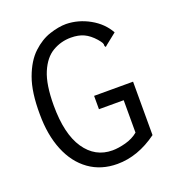

<svg xmlns="http://www.w3.org/2000/svg" viewBox="-120 -722 740 824"><g transform="rotate(-20 250.0 -310.0)"><path d="M277 10Q203 10 148.5 -29Q94 -68 65 -139Q36 -210 36 -304Q35 -405 58.5 -469Q82 -533 119.5 -568Q157 -603 198.5 -616.5Q240 -630 274 -630Q330 -629 381 -600.5Q432 -572 458 -525L409 -486L401 -479L397 -485Q398 -493 394.5 -499.5Q391 -506 380 -519Q357 -545 332.5 -556.5Q308 -568 273 -568Q228 -568 189.5 -545.5Q151 -523 128 -469Q105 -415 105 -319Q105 -189 151.5 -120.5Q198 -52 277 -52Q304 -52 337.5 -61Q371 -70 395 -90V-238H282V-299H460V-55Q371 10 277 10Z"/></g></svg>

Font: Inconsolata Nerd Font Mono
Style: Regular
Weight: 400
Monospace: yes
Designer: Raph Levien, Cyreal, Brenton Simpson
Foundry: Raph Levien, Cyreal, Google
Version: Version 3.000; ttfautohint (v1.8.3);Nerd Fonts 3.0.2